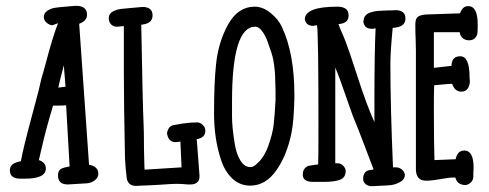

<svg xmlns="http://www.w3.org/2000/svg" viewBox="-20 -639 1685 662"><path d="M112 -322 123 -369Q129 -388 139.5 -427.5Q150 -467 159.5 -498.5Q169 -530 180 -559Q162 -552 161 -552Q151 -552 141 -560.5Q131 -569 131 -580Q131 -594 143.5 -602Q156 -610 168.5 -612Q181 -614 205 -616H209Q210 -616 212 -616.5Q214 -617 222 -617.5Q230 -618 242 -619Q280 -619 280 -588Q280 -567 253 -557L287 -71Q319 -65 319 -40Q319 -26 306.5 -17Q294 -8 280 -7Q222 -3 214 -3Q180 -3 180 -34Q180 -51 190 -56.5Q200 -62 220 -65L208 -276Q199 -275 185 -275H163Q138 -192 125 -134L114 -87Q138 -79 138 -58Q138 -23 67 -23H50Q14 -23 14 -52Q14 -77 52 -83Q58 -121 95 -258ZM206 -340 200 -414Q182 -344 181 -337Z M506 -586Q506 -560 475 -555Q472 -554 467 -554Q472 -276 475 -213Q475 -206 475.5 -196Q476 -186 476 -183Q476 -122 478 -64Q478 -57 479 -54Q501 -55 542 -58Q583 -61 606 -62Q603 -132 602 -151Q594 -149 585 -149Q561 -149 556 -178Q556 -187 561.5 -196Q567 -205 576 -207L609 -213Q637 -217 659 -217Q670 -217 679 -208.5Q688 -200 688 -188Q688 -164 658 -159Q658 -158 658.5 -155Q659 -152 659 -151L668 -32Q668 -15 658 -9Q651 -3 636 -3H628Q606 -5 595 -5H583Q573 -5 531 -2L494 0Q489 0 480 0.5Q471 1 469 1Q463 1 456.5 1.5Q450 2 449 2Q422 2 417 -24Q413 -55 411 -92Q407 -288 407 -387V-549Q406 -549 401.5 -548.5Q397 -548 395 -548Q392 -547 382 -547Q371 -547 363 -555Q355 -563 355 -576Q355 -593 372 -601Q386 -607 395 -608Q399 -608 426 -611L471 -615Q506 -615 506 -586Z M995 -312V-299Q993 -219 985 -181Q970 -105 933 -52Q896 1 843 1Q807 1 781 -23.5Q755 -48 742 -88Q729 -128 723.5 -167.5Q718 -207 718 -247Q718 -355 725 -418Q733 -495 767 -555.5Q801 -616 858 -616Q887 -616 914 -593.5Q941 -571 952 -546Q995 -455 995 -312ZM930 -293V-328Q930 -332 929.5 -342.5Q929 -353 929 -359Q929 -396 922 -434Q920 -444 915.5 -458Q911 -472 903 -494.5Q895 -517 883.5 -532Q872 -547 860 -547Q780 -547 780 -289V-237Q780 -221 782 -198.5Q784 -176 789.5 -142Q795 -108 809 -85.5Q823 -63 843 -63Q854 -63 863 -72Q890 -94 905 -136Q920 -178 923.5 -208.5Q927 -239 930 -293Z M1136 -406V-76H1144Q1155 -76 1163 -68Q1171 -60 1172 -50Q1172 -27 1153 -19.5Q1134 -12 1099 -12H1059Q1024 -12 1024 -37Q1024 -51 1031 -58.5Q1038 -66 1045 -67.5Q1052 -69 1068 -71L1077 -72Q1078 -89 1078 -206Q1078 -526 1073 -552Q1072 -552 1069 -551.5Q1066 -551 1065 -551L1063 -550Q1061 -550 1059 -550Q1036 -550 1031 -572Q1031 -616 1143 -616Q1182 -616 1182 -586Q1182 -558 1147 -556Q1151 -543 1166 -510Q1185 -462 1212 -377Q1244 -277 1271 -218V-301Q1271 -457 1275 -541H1271L1269 -540Q1267 -540 1266 -540H1260Q1238 -540 1233 -562Q1233 -576 1239.5 -584.5Q1246 -593 1260 -597Q1274 -601 1284.5 -601.5Q1295 -602 1315 -603Q1334 -603 1343 -604Q1378 -604 1378 -575Q1378 -545 1334 -543Q1326 -460 1326 -420Q1326 -274 1335 -62H1346Q1356 -62 1365 -55Q1374 -48 1376 -37Q1376 -20 1359 -11Q1342 -2 1325.5 -0.5Q1309 1 1281 2Q1277 2 1271 2.5Q1265 3 1262 3Q1250 3 1241.5 -3.5Q1233 -10 1232 -21Q1232 -51 1258 -53Q1262 -53 1268 -55L1230 -155Q1226 -166 1214.5 -195Q1203 -224 1197 -238L1173 -306Q1151 -371 1136 -406Z M1478 -87 1551 -90Q1557 -120 1581 -120Q1613 -120 1613 -60Q1613 -57 1612.5 -51Q1612 -45 1612 -43V-30Q1612 -19 1604.5 -11Q1597 -3 1586 -1Q1560 -1 1552 -21L1550 -27H1544Q1528 -27 1496 -21Q1469 -16 1449 -16Q1414 -16 1414 -56V-466Q1414 -474 1413.5 -488Q1413 -502 1413 -509Q1412 -521 1412 -554Q1412 -573 1419.5 -580Q1427 -587 1448 -589Q1468 -590 1507 -591Q1546 -592 1566 -593Q1575 -618 1594 -618Q1627 -618 1627 -556V-548Q1627 -532 1626 -524Q1625 -516 1618 -508Q1611 -500 1597 -500Q1584 -500 1575 -508Q1566 -516 1565 -528H1476V-405Q1486 -406 1506 -408.5Q1526 -411 1537 -412V-416Q1539 -445 1567 -445Q1599 -445 1599 -373Q1599 -370 1599.5 -365Q1600 -360 1600 -358Q1600 -344 1592.5 -333.5Q1585 -323 1571 -323Q1548 -323 1539 -350Q1529 -350 1509 -348Q1489 -346 1477 -345Q1477 -338 1476.5 -324Q1476 -310 1476 -303V-253Q1476 -145 1478 -87Z"/></svg>

Font: Because We Build
Style: Regular
Weight: 400
Designer: Liz Wetzel, Aaron Williamson, Russ McMullin
Foundry: Red Hat
Version: Version 1.000